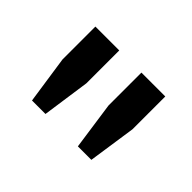

<svg xmlns="http://www.w3.org/2000/svg" viewBox="-60 -908 438 438"><g transform="rotate(45 159.0 -689.0)"><path d="M63 -578.5 46 -694V-800H123V-694L106.5 -578.5ZM211 -578.5 194.5 -694V-800H271.5V-694L254.5 -578.5Z"/></g></svg>

Font: Big Shoulders
Style: Regular
Weight: 400
Designer: Patric King
Foundry: XO Type Co
Version: Version 2.002